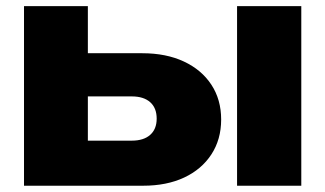

<svg xmlns="http://www.w3.org/2000/svg" viewBox="-20 -591 1035 611"><path d="M734.4 -571.4H938.8V0H734.4ZM56.4 0V-571.4H259.6V-50.4L197.4 -143.4H399.2Q437.2 -143.4 457.9 -161.8Q478.6 -180.2 478.6 -213.4Q478.6 -247.4 457.9 -265.8Q437.2 -284.2 399.2 -284.2H196V-421.6H433Q508.6 -421.6 565 -395.3Q621.4 -369 652.6 -321.5Q683.8 -274 683.8 -210.7Q683.8 -147.4 652.7 -99.7Q621.6 -52 566 -26Q510.4 0 435.8 0Z"/></svg>

Font: Unbounded
Style: Regular
Weight: 400
Designer: Luke Prowse, Jean-Baptiste Morizot, Fátima Lázaro, Florian Runge
Foundry: NaN
Version: Version 1.701;gftools[0.9.28.dev5+ged2979d]